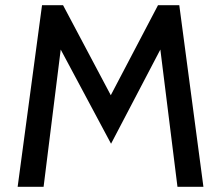

<svg xmlns="http://www.w3.org/2000/svg" viewBox="-20 -720 852 740"><path d="M764 0H664L598 -529L408 -166L214 -529L148 0H48L142 -700H223L407 -353L589 -700H671Z"/></svg>

Font: Cabin
Style: Regular
Weight: 400
Designer: Pablo Impallari
Foundry: Pablo Impallari
Version: Version 1.007